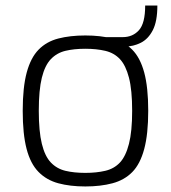

<svg xmlns="http://www.w3.org/2000/svg" viewBox="-20 -667 617 693"><path d="M288 6Q233 6 190.5 -5.5Q148 -17 119 -46.5Q90 -76 76 -129.5Q62 -183 62 -267Q62 -352 76.5 -405.5Q91 -459 119.5 -488Q148 -517 190.5 -528Q233 -539 288 -539Q343 -539 385.5 -528Q428 -517 457 -488Q486 -459 500.5 -405.5Q515 -352 515 -267Q515 -183 500.5 -129Q486 -75 457.5 -46Q429 -17 386 -5.5Q343 6 288 6ZM288 -43Q328 -43 360 -50.5Q392 -58 413 -80.5Q434 -103 445.5 -148Q457 -193 457 -267Q457 -342 445.5 -386.5Q434 -431 413 -453.5Q392 -476 360 -483.5Q328 -491 288 -491Q247 -491 216 -483.5Q185 -476 163.5 -453.5Q142 -431 131 -386.5Q120 -342 120 -267Q120 -193 131 -148Q142 -103 163.5 -80.5Q185 -58 216 -50.5Q247 -43 288 -43ZM326 -499V-533H423Q459 -533 481.5 -558Q504 -583 504 -647H548Q548 -590 531.5 -558Q515 -526 488 -512.5Q461 -499 431 -499Z"/></svg>

Font: Exo Thin Light
Style: Regular
Weight: 300
Version: Version 2.000